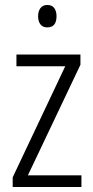

<svg xmlns="http://www.w3.org/2000/svg" viewBox="-20 -751 375 771"><path d="M307 0H31V-39L242 -485H46V-532H303V-491L92 -47H307ZM170 -731Q189 -731 198 -718.5Q207 -706 207 -686Q207 -641 170 -641Q152 -641 142.5 -653Q133 -665 133 -686Q133 -706 142.5 -718.5Q152 -731 170 -731Z"/></svg>

Font: Noto Sans Sinhala UI Condensed Light
Style: Regular
Weight: 300
Width: 3
Designer: Jelle Bosma - Monotype Design Team
Foundry: Monotype Imaging Inc.
Version: Version 2.006; ttfautohint (v1.8.4.7-5d5b)